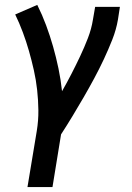

<svg xmlns="http://www.w3.org/2000/svg" viewBox="-20 -548 540 783"><path d="M92 215 130 -14Q137 -57 136.5 -98.5Q136 -140 131.5 -181Q127 -222 118 -262Q109 -302 98 -340.5Q87 -379 73 -416.5Q59 -454 42 -489L132 -528Q152 -488 168 -445Q184 -402 196.5 -358Q209 -314 218.5 -268.5Q228 -223 233 -176Q253 -211 271.5 -247Q290 -283 307 -319Q324 -355 338.5 -392.5Q353 -430 359 -468L368 -520H469L461 -468Q454 -427 438 -386.5Q422 -346 403.5 -306.5Q385 -267 364 -228Q343 -189 321 -151Q299 -113 276 -75Q253 -37 229 0L194 215Z"/></svg>

Font: Iosevka SS04 Semibold
Style: Italic
Weight: 600
Italic angle: -9°
Monospace: yes
Designer: Belleve Invis
Foundry: Belleve Invis
Version: Version 19.0.0; ttfautohint (v1.8.4)